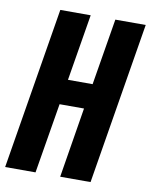

<svg xmlns="http://www.w3.org/2000/svg" viewBox="-83 -797 675 859"><g transform="rotate(10 254.5 -367.5)"><path d="M0 0 121 -735H259L209 -433H321L371 -735H509L388 0H250L302 -319H191L138 0Z"/></g></svg>

Font: Iosevka SS04 Heavy
Style: Italic
Weight: 900
Italic angle: -9°
Monospace: yes
Designer: Belleve Invis
Foundry: Belleve Invis
Version: Version 19.0.0; ttfautohint (v1.8.4)